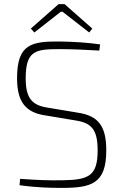

<svg xmlns="http://www.w3.org/2000/svg" viewBox="-20 -903 596 934"><path d="M294 -883H265L130 -764L147 -745L276 -846H284L414 -745L429 -764ZM275 -701C132 -703 63 -688 63 -523C63 -413 100 -357 198 -342L348 -317C425 -305 455 -273 455 -171C455 -45 409 -28 283 -26C212 -25 164 -27 78 -33L75 -2C162 10 229 11 281 11C423 11 497 -8 497 -171C497 -288 460 -340 358 -355L208 -380C134 -392 105 -428 105 -522C105 -661 156 -664 276 -664C339 -664 404 -660 463 -657L467 -687C405 -696 339 -700 275 -701Z"/></svg>

Font: Exo 2 Extra Light
Style: Regular
Weight: 250
Designer: Natanael Gama
Version: Version 1.001;PS 001.001;hotconv 1.0.88;makeotf.lib2.5.64775